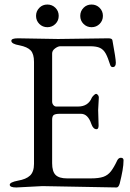

<svg xmlns="http://www.w3.org/2000/svg" viewBox="-20 -822 575 847"><path d="M349 -788Q363 -802 384 -802Q405 -802 419.5 -787.5Q434 -773 434 -752Q434 -731 419.5 -716.5Q405 -702 384 -702Q363 -702 348.5 -716.5Q334 -731 334 -752Q334 -773 349 -788ZM154 -788Q168 -802 189 -802Q210 -802 224.5 -787.5Q239 -773 239 -752Q239 -731 224.5 -716.5Q210 -702 189 -702Q168 -702 153.5 -716.5Q139 -731 139 -752Q139 -773 154 -788ZM413 -337 415 -269Q415 -252 406 -252Q391 -252 383 -275Q368 -320 337 -320H244Q225 -320 217.5 -315Q210 -310 210 -294V-102Q210 -65 225.5 -50Q241 -35 276 -35H380Q416 -35 436 -42Q456 -49 469.5 -66.5Q483 -84 498 -116Q504 -126 513 -126Q525 -126 525 -115Q525 -95 520.5 -69.5Q516 -44 508 -12Q503 5 494 5L167 -1L52 5Q23 5 23 -7Q23 -18 59 -25Q95 -31 112.5 -47.5Q130 -64 130 -99V-549Q130 -584 115.5 -599.5Q101 -615 66 -622Q30 -628 30 -642Q30 -653 59 -653L236 -650L458 -653Q475 -653 476 -644Q491 -563 491 -545Q491 -526 477 -526Q469 -526 466 -536Q456 -568 446.5 -585.5Q437 -603 421.5 -610.5Q406 -618 377 -618H246Q236 -618 223 -608.5Q210 -599 210 -586V-374Q210 -365 215.5 -358.5Q221 -352 228 -352H324Q369 -352 385 -391Q387 -395 393.5 -401.5Q400 -408 404 -408Q407 -408 411.5 -403.5Q416 -399 416 -392Z"/></svg>

Font: Benne
Style: Regular
Weight: 400
Designer: John-Daniel Harrington
Version: Version 1.001